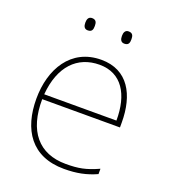

<svg xmlns="http://www.w3.org/2000/svg" viewBox="-132 -871 805 912"><g transform="rotate(20 270.0 -415.5)"><path d="M154 -744C154 -727 159 -713 177 -713C199 -713 202 -727 202 -744C202 -760 199 -775 177 -775C159 -775 154 -760 154 -744ZM339 -744C339 -727 344 -713 362 -713C384 -713 387 -727 387 -744C387 -760 384 -775 362 -775C344 -775 339 -760 339 -744ZM287 -604C133 -604 59 -474 59 -325C59 -170 130 -56 296 -56C360 -56 408 -66 459 -89V-116C397 -88 360 -81 296 -81C159 -81 84 -171 86 -332H479V-357C479 -496 422 -604 287 -604ZM287 -579C399 -579 453 -489 452 -357H87C99 -502 175 -579 287 -579Z"/></g></svg>

Font: Noto Sans Malayalam UI Thin
Style: Regular
Weight: 100
Designer: Jelle Bosma - Monotype Design Team
Foundry: Monotype Imaging Inc.
Version: Version 2.104